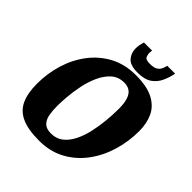

<svg xmlns="http://www.w3.org/2000/svg" viewBox="-218 -924 1068 1068"><g transform="rotate(45 316.0 -389.5)"><path d="M267 10Q181 10 130 -13Q79 -36 57 -84Q35 -132 35 -206Q35 -287 58 -362.5Q81 -438 126.5 -498Q172 -558 238 -593.5Q304 -629 391 -629Q479 -629 530 -602Q581 -575 602.5 -528.5Q624 -482 624 -422Q624 -340 601 -263Q578 -186 532.5 -124.5Q487 -63 420.5 -26.5Q354 10 267 10ZM286 -65Q327 -65 356 -87.5Q385 -110 404.5 -148Q424 -186 435 -233.5Q446 -281 451 -331.5Q456 -382 456 -429Q456 -473 447 -500.5Q438 -528 420 -541Q402 -554 375 -554Q329 -554 298.5 -526.5Q268 -499 248.5 -456Q229 -413 219 -364Q209 -315 205.5 -271Q202 -227 202 -198Q202 -161 207.5 -131Q213 -101 231 -83Q249 -65 286 -65ZM387 -645Q329 -645 306.5 -671Q284 -697 284 -734Q284 -747 287 -762Q290 -777 294 -789H358Q357 -785 356.5 -779.5Q356 -774 356 -770Q356 -754 362.5 -741Q369 -728 401 -728Q430 -728 445 -736.5Q460 -745 467 -759Q474 -773 477 -789H539Q532 -752 516.5 -719Q501 -686 471 -665.5Q441 -645 387 -645Z"/></g></svg>

Font: Manuale ExtraBold
Style: Italic
Weight: 800
Italic angle: -11°
Designer: Eduardo Tunni / Pablo Cosgaya
Foundry: Eduardo Tunni / Pablo Cosgaya
Version: Version 1.002